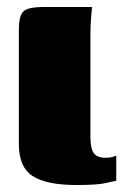

<svg xmlns="http://www.w3.org/2000/svg" viewBox="-20 -525 355 550"><path d="M200 5Q112 5 73 -21Q34 -47 34 -112V-436Q34 -466 39.5 -480.5Q45 -495 61 -500Q77 -505 108 -505H244Q243 -500 241 -476Q239 -452 239 -426V-134Q239 -100 248.5 -86.5Q258 -73 283 -73Q294 -73 302.5 -75.5Q311 -78 313 -79V-7Q305 -6 282 -0.5Q259 5 200 5Z"/></svg>

Font: Genos Thin Black
Style: Regular
Weight: 900
Version: Version 1.010